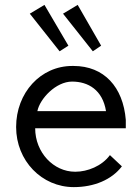

<svg xmlns="http://www.w3.org/2000/svg" viewBox="-20 -755 563 786"><path d="M238 -699 360 -545 394 -568 298 -735ZM102 -699 224 -545 260 -568 162 -735ZM430 -120C397 -75 338 -52 289 -52H287C200 -52 124 -130 124 -230H495V-264C484 -399 406 -485 281 -485H276C146 -485 46 -375 46 -235C46 -97 151 11 282 11C365 11 437 -19 479 -74ZM133 -300C143 -351 209 -421 275 -421C341 -421 400 -387 414 -300Z"/></svg>

Font: Mint Spirit
Style: Regular
Weight: 400
Designer: HARENDAL Hirwen
Foundry: Arkandis Digital Foundry.
Version: Version 1.004;FFEdit